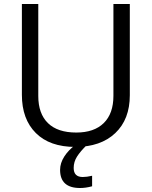

<svg xmlns="http://www.w3.org/2000/svg" viewBox="-20 -734 768 972"><path d="M637.2 -713.9V-252Q637.2 -129.9 563.5 -60.1Q489.7 9.8 360.8 9.8Q231.9 9.8 161.4 -60.5Q90.8 -130.9 90.8 -253.9V-713.9H173.8V-248Q173.8 -158.7 222.7 -110.8Q271.5 -63 366.2 -63Q456.5 -63 505.4 -111.1Q554.2 -159.2 554.2 -249V-713.9ZM353 116.2Q353 162.1 398.9 162.1Q419.4 162.1 446.3 155.8V209Q414.6 217.8 385.3 217.8Q284.2 217.8 284.2 126Q284.2 91.8 305.2 58.8Q326.2 25.9 361.3 0H419.9Q386.7 32.2 369.9 58.8Q353 85.4 353 116.2Z"/></svg>

Font: HunimalSansv1.5
Style: Regular
Weight: 400
Foundry: Ascender Corporation
Version: Version 1.10